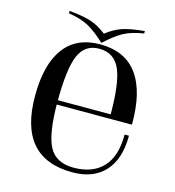

<svg xmlns="http://www.w3.org/2000/svg" viewBox="-132 -1028 1055 1159"><g transform="rotate(15 395.0 -448.5)"><path d="M673 -282Q673 -145 608.5 -77Q544 -9 426 -9Q315 -9 272.5 -90Q230 -171 230 -367Q230 -573 266 -658Q302 -743 392 -743Q487 -743 524.5 -654.5Q562 -566 560 -351H700Q702 -556 624.5 -663Q547 -770 391 -770Q242 -770 166 -667Q90 -564 90 -368Q90 20 426 20Q557 20 628.5 -58Q700 -136 700 -282ZM586 -378H206L208 -351H586ZM394 -780V-838Q342 -878 293 -893.5Q244 -909 159 -917V-902Q236 -890 284.5 -863.5Q333 -837 394 -780ZM394 -780Q455 -837 503.5 -863.5Q552 -890 629 -902V-917Q544 -909 495 -893.5Q446 -878 394 -838Z"/></g></svg>

Font: Solide Mirage
Style: Etroit
Weight: 400
Designer: Jérémy Landes
Foundry: Velvetyne Type Foundry
Version: Version 1.1